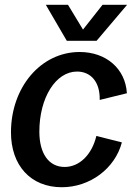

<svg xmlns="http://www.w3.org/2000/svg" viewBox="-20 -771 563 805"><path d="M239 14C357 14 462 -64 491 -174L384 -201C365 -121 312 -71 251 -71C184 -71 145 -128 145 -219C145 -362 214 -471 303 -471C361 -471 400 -427 398 -352L512 -380C506 -483 425 -553 314 -553C151 -553 26 -405 26 -216C26 -78 108 14 239 14ZM260 -600H385L513 -751H410L328 -647L265 -751H172Z"/></svg>

Font: Ronzino Medium
Style: Italic
Weight: 500
Italic angle: -7.99998°
Designer: Nunzio Mazzaferro
Foundry: Collletttivo
Version: Version 1.000;Glyphs 3.3 (3337)